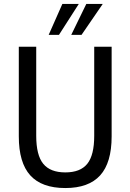

<svg xmlns="http://www.w3.org/2000/svg" viewBox="-20 -941 659 970"><path d="M310 9Q191 9 133 -55Q75 -119 75 -252V-705H163V-255Q163 -157 198.5 -113.5Q234 -70 310 -70Q386 -70 421 -113.5Q456 -157 456 -255V-705H544V-252Q544 -119 486 -55Q428 9 310 9ZM226 -765 295 -921H378L278 -765ZM340 -765 416 -921H499L392 -765Z"/></svg>

Font: Nunito Sans 10pt Condensed Medium
Style: Regular
Weight: 500
Width: 3
Designer: Vernon Adams
Foundry: Vernon Adams
Version: Version 3.101;gftools[0.9.27]